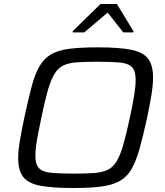

<svg xmlns="http://www.w3.org/2000/svg" viewBox="-20 -933 826 961"><path d="M347 8Q242 8 181.5 -3.5Q121 -15 96 -47.5Q71 -80 71 -142Q71 -178 79.5 -228.5Q88 -279 102 -346Q122 -438 138.5 -500.5Q155 -563 178 -602Q201 -641 236.5 -661.5Q272 -682 328.5 -689Q385 -696 470 -696Q576 -696 636 -684Q696 -672 721 -639.5Q746 -607 746 -545Q746 -507 738 -458Q730 -409 716 -342Q696 -251 678.5 -188.5Q661 -126 638.5 -87Q616 -48 580 -27.5Q544 -7 488 0.5Q432 8 347 8ZM349 -64Q410 -64 451 -67Q492 -70 519 -83Q546 -96 564 -126Q582 -156 597 -208.5Q612 -261 630 -344Q644 -409 651.5 -455Q659 -501 659 -534Q659 -578 640.5 -597Q622 -616 580 -620Q538 -624 468 -624Q406 -624 364.5 -621Q323 -618 296.5 -605Q270 -592 252 -562Q234 -532 219 -479.5Q204 -427 187 -344Q178 -300 171 -265Q164 -230 160.5 -202.5Q157 -175 157 -153Q157 -110 175.5 -91Q194 -72 236.5 -68Q279 -64 349 -64ZM344 -771V-777L483 -913H565L648 -777L647 -771H597L519 -870L402 -771Z"/></svg>

Font: Saira SemiExpanded
Style: Italic
Weight: 400
Width: 6
Italic angle: -12°
Designer: Hector Gatti with collaboration of the Omnibus-Type team
Foundry: Omnibus-Type
Version: Version 1.101